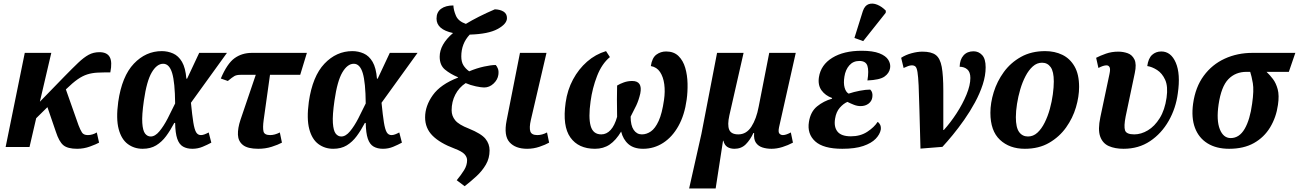

<svg xmlns="http://www.w3.org/2000/svg" viewBox="-20 -837 7394 1093"><path d="M12 0 121 -536H272L207 -258L348 -403Q393 -449 425 -479.5Q457 -510 484.5 -525Q512 -540 546 -540Q589 -540 604.5 -512.5Q620 -485 608 -425Q566 -425 535 -423.5Q504 -422 477 -413.5Q450 -405 422 -385.5Q394 -366 357 -330L355 -328L427 -124Q437 -98 446.5 -83Q456 -68 480 -68Q493 -68 506.5 -72Q520 -76 531 -83L544 -25Q528 -16 492.5 -3Q457 10 419 10Q365 10 340.5 -10.5Q316 -31 298 -87L250 -227L186 -164L148 0Z M792 10Q744 10 707.5 -17Q671 -44 655.5 -102.5Q640 -161 653 -257Q674 -403 742 -474.5Q810 -546 901 -546Q935 -546 965.5 -532.5Q996 -519 1016 -485Q1036 -451 1041 -389H1045L1114 -536H1272L1067 -252Q1074 -180 1080.5 -140Q1087 -100 1096.5 -84Q1106 -68 1124 -68Q1133 -68 1144 -72Q1155 -76 1168 -83L1183 -25Q1161 -13 1133.5 -1.5Q1106 10 1075 10Q1044 10 1022 -2.5Q1000 -15 989 -47Q978 -79 977 -137H972Q950 -95 925.5 -62Q901 -29 869 -9.5Q837 10 792 10ZM838 -60Q863 -60 887.5 -89.5Q912 -119 934.5 -162.5Q957 -206 977 -248Q976 -368 960 -421Q944 -474 909 -474Q873 -474 844 -425Q815 -376 799 -264Q787 -181 790 -137Q793 -93 806 -76.5Q819 -60 838 -60Z M1450 10Q1390 10 1363 -11.5Q1336 -33 1334.5 -70Q1333 -107 1349 -155L1436 -411H1349Q1327 -411 1314.5 -404Q1302 -397 1277 -376L1237 -390Q1273 -475 1315 -505.5Q1357 -536 1414 -536H1727L1689 -411H1517L1481 -154Q1475 -110 1480 -89Q1485 -68 1518 -68Q1544 -68 1573 -83L1585 -25Q1563 -13 1527 -1.5Q1491 10 1450 10Z M1877 10Q1829 10 1792.5 -17Q1756 -44 1740.5 -102.5Q1725 -161 1738 -257Q1759 -403 1827 -474.5Q1895 -546 1986 -546Q2020 -546 2050.5 -532.5Q2081 -519 2101 -485Q2121 -451 2126 -389H2130L2199 -536H2357L2152 -252Q2159 -180 2165.5 -140Q2172 -100 2181.5 -84Q2191 -68 2209 -68Q2218 -68 2229 -72Q2240 -76 2253 -83L2268 -25Q2246 -13 2218.5 -1.5Q2191 10 2160 10Q2129 10 2107 -2.5Q2085 -15 2074 -47Q2063 -79 2062 -137H2057Q2035 -95 2010.5 -62Q1986 -29 1954 -9.5Q1922 10 1877 10ZM1923 -60Q1948 -60 1972.5 -89.5Q1997 -119 2019.5 -162.5Q2042 -206 2062 -248Q2061 -368 2045 -421Q2029 -474 1994 -474Q1958 -474 1929 -425Q1900 -376 1884 -264Q1872 -181 1875 -137Q1878 -93 1891 -76.5Q1904 -60 1923 -60Z M2625 223 2580 189Q2605 159 2622 131.5Q2639 104 2639 75Q2639 57 2624.5 41Q2610 25 2568 9Q2485 -22 2442.5 -64.5Q2400 -107 2400 -169Q2400 -234 2444 -295.5Q2488 -357 2587 -395L2588 -397Q2543 -416 2513 -441Q2483 -466 2483 -514Q2483 -584 2559 -649Q2465 -669 2465 -731Q2465 -768 2491 -787Q2517 -806 2561 -806Q2562 -779 2575.5 -747.5Q2589 -716 2632 -701Q2665 -721 2706.5 -742Q2748 -763 2797 -784Q2827 -783 2846.5 -771Q2866 -759 2866 -734Q2866 -701 2813 -672Q2760 -643 2654 -640Q2606 -589 2606 -516Q2606 -485 2618 -465.5Q2630 -446 2651 -431Q2694 -449 2735 -458Q2776 -467 2802 -467Q2809 -460 2814.5 -446Q2820 -432 2817 -411Q2813 -383 2789.5 -361Q2766 -339 2736 -339Q2720 -339 2689 -345.5Q2658 -352 2631 -364Q2593 -339 2572 -298.5Q2551 -258 2551 -209Q2551 -177 2571.5 -152Q2592 -127 2649 -105Q2720 -76 2743.5 -47Q2767 -18 2767 19Q2767 64 2746 100Q2725 136 2692.5 166Q2660 196 2625 223Z M2981 10Q2914 10 2880.5 -27.5Q2847 -65 2864 -151L2940 -536H3091L3002 -154Q2992 -110 2999 -89Q3006 -68 3039 -68Q3066 -68 3094 -83L3106 -25Q3085 -13 3051 -1.5Q3017 10 2981 10Z M3200 -253Q3210 -325 3242 -384.5Q3274 -444 3322 -486Q3370 -528 3430 -546L3452 -512Q3406 -474 3379 -404.5Q3352 -335 3342 -260Q3329 -168 3342.5 -120Q3356 -72 3403 -72Q3433 -72 3456 -97Q3479 -122 3493 -172Q3492 -223 3492 -272Q3492 -321 3493 -350Q3509 -360 3531.5 -368Q3554 -376 3579 -376Q3639 -376 3625 -305Q3616 -266 3602 -236.5Q3588 -207 3570 -173Q3570 -123 3587.5 -97.5Q3605 -72 3634 -72Q3661 -72 3685.5 -89Q3710 -106 3729.5 -148.5Q3749 -191 3760 -268Q3767 -316 3761.5 -357.5Q3756 -399 3737.5 -427Q3719 -455 3685 -461Q3692 -508 3716.5 -526Q3741 -544 3772 -544Q3816 -544 3842.5 -518Q3869 -492 3881 -450.5Q3893 -409 3894 -361Q3895 -313 3889 -270Q3877 -182 3842 -119.5Q3807 -57 3755 -23.5Q3703 10 3641 10Q3588 10 3557.5 -16.5Q3527 -43 3516 -88Q3486 -38 3450.5 -14Q3415 10 3367 10Q3273 10 3227 -54.5Q3181 -119 3200 -253Z M3903 236 3973 -75 4062 -536H4213L4132 -180Q4120 -126 4131 -99Q4142 -72 4183 -72Q4229 -72 4257.5 -116Q4286 -160 4299 -230L4359 -536H4510L4415 -113Q4409 -85 4417 -76.5Q4425 -68 4437 -68Q4447 -68 4459 -72.5Q4471 -77 4482 -83L4494 -25Q4466 -10 4434 0Q4402 10 4372 10Q4344 10 4320.5 2.5Q4297 -5 4283.5 -24Q4270 -43 4273 -80H4269Q4251 -41 4225.5 -15.5Q4200 10 4161 10Q4137 10 4120.5 -0.5Q4104 -11 4098 -36H4096L4054 236Z M4775 10Q4667 10 4620.5 -32.5Q4574 -75 4585 -143Q4594 -201 4631.5 -231.5Q4669 -262 4716 -275L4717 -279Q4678 -293 4656.5 -323Q4635 -353 4642 -398Q4653 -468 4718 -508Q4783 -548 4885 -548Q4949 -548 4986 -533.5Q5023 -519 5037 -496Q5051 -473 5047 -449Q5042 -420 5015 -401Q4988 -382 4918 -379Q4927 -434 4918 -462Q4909 -490 4872 -490Q4837 -490 4815 -465Q4793 -440 4787 -401Q4781 -364 4788 -338.5Q4795 -313 4811 -304Q4841 -314 4875 -320.5Q4909 -327 4934 -327Q4950 -312 4946 -284Q4943 -261 4924.5 -247Q4906 -233 4879 -233Q4860 -233 4841 -240.5Q4822 -248 4804 -257Q4781 -247 4760.5 -223.5Q4740 -200 4734 -162Q4726 -115 4747.5 -88Q4769 -61 4824 -61Q4878 -61 4917.5 -87Q4957 -113 4976 -143Q4985 -138 4990.5 -126.5Q4996 -115 4994 -99Q4989 -72 4965 -47Q4941 -22 4894.5 -6Q4848 10 4775 10ZM4894 -603 4844 -621 4892 -774Q4903 -806 4925.5 -813.5Q4948 -821 4974.5 -810Q5001 -799 5023 -776L5022 -764Z M5110 -508Q5136 -525 5169.5 -534Q5203 -543 5231 -543Q5282 -543 5307 -524Q5332 -505 5341 -456.5Q5350 -408 5350 -320.5Q5350 -233 5350 -97H5353Q5391 -139 5425.5 -192Q5460 -245 5482 -298.5Q5504 -352 5504 -393Q5504 -427 5486.5 -442Q5469 -457 5443 -457Q5444 -498 5465 -521.5Q5486 -545 5522 -545Q5551 -545 5571 -523.5Q5591 -502 5591 -454Q5591 -407 5574.5 -356Q5558 -305 5530 -253.5Q5502 -202 5469 -155Q5436 -108 5403.5 -68.5Q5371 -29 5345 -1L5220 9Q5216 -124 5214 -211.5Q5212 -299 5209.5 -350.5Q5207 -402 5203 -426.5Q5199 -451 5191.5 -458Q5184 -465 5171 -465Q5161 -465 5150 -461Q5139 -457 5124 -450Z M5814 10Q5727 10 5672.5 -41Q5618 -92 5618 -195Q5618 -251 5637 -312.5Q5656 -374 5694.5 -427Q5733 -480 5792 -513Q5851 -546 5930 -546Q5984 -546 6027.5 -525Q6071 -504 6097 -459Q6123 -414 6123 -342Q6123 -287 6105 -226Q6087 -165 6049 -111.5Q6011 -58 5952.5 -24Q5894 10 5814 10ZM5832 -60Q5862 -60 5885.5 -81.5Q5909 -103 5927 -139Q5945 -175 5956.5 -217Q5968 -259 5973.5 -300Q5979 -341 5979 -373Q5979 -430 5961 -455Q5943 -480 5912 -480Q5883 -480 5859.5 -459Q5836 -438 5818 -403.5Q5800 -369 5788 -328Q5776 -287 5769.5 -245.5Q5763 -204 5763 -170Q5763 -111 5781.5 -85.5Q5800 -60 5832 -60Z M6376 10Q6327 10 6292 -5.5Q6257 -21 6243 -60Q6229 -99 6244 -170L6296 -416Q6302 -444 6296.5 -454.5Q6291 -465 6279 -465Q6261 -465 6233 -450L6220 -508Q6243 -520 6275.5 -531.5Q6308 -543 6346 -543Q6374 -543 6399.5 -534Q6425 -525 6438 -498.5Q6451 -472 6440 -421L6388 -174Q6377 -118 6384.5 -95Q6392 -72 6437 -72Q6476 -72 6514.5 -95Q6553 -118 6582 -164.5Q6611 -211 6621 -281Q6630 -345 6613 -382.5Q6596 -420 6567 -438.5Q6538 -457 6511 -461Q6517 -505 6538.5 -524.5Q6560 -544 6591 -544Q6646 -544 6673.5 -480Q6701 -416 6685 -306Q6674 -221 6633 -149Q6592 -77 6527 -33.5Q6462 10 6376 10Z M6977 10Q6904 10 6854 -21Q6804 -52 6782.5 -109.5Q6761 -167 6772 -247Q6785 -341 6832.5 -405.5Q6880 -470 6952 -503Q7024 -536 7110 -536H7354L7317 -428H7190Q7209 -410 7226.5 -387Q7244 -364 7253.5 -329Q7263 -294 7255 -240Q7245 -169 7210.5 -112Q7176 -55 7118 -22.5Q7060 10 6977 10ZM6986 -51Q7035 -51 7065.5 -103.5Q7096 -156 7108 -247Q7119 -323 7112 -363.5Q7105 -404 7097 -428H7076Q7013 -428 6972.5 -386Q6932 -344 6917 -242Q6904 -152 6924 -101.5Q6944 -51 6986 -51Z"/></svg>

Font: Noto Serif SemiCondensed
Style: Bold Italic
Weight: 700
Width: 4
Italic angle: -12°
Designer: Monotype Design Team
Foundry: Monotype Imaging Inc.
Version: Version 2.014